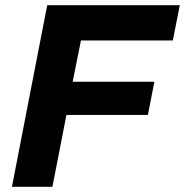

<svg xmlns="http://www.w3.org/2000/svg" viewBox="-20 -720 713 740"><path d="M26 0 162 -700H673L646 -564H292L260 -405H575L550 -277H236L182 0Z"/></svg>

Font: REM SemiBold
Style: Italic
Weight: 600
Italic angle: -11°
Designer: Octavio Pardo
Foundry: Ashler Design
Version: Version 1.005;gftools[0.9.28]